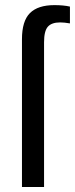

<svg xmlns="http://www.w3.org/2000/svg" viewBox="-20 -744 298 764"><path d="M155.3 0H67.4V-587.9Q67.4 -660.2 99.1 -691.9Q130.9 -723.6 196.3 -723.6Q232.9 -723.6 258.3 -717.8V-650.9Q236.3 -654.8 219.2 -654.8Q185.5 -654.8 170.4 -637.7Q155.3 -620.6 155.3 -575.7Z"/></svg>

Font: Arial
Style: Regular
Weight: 400
Designer: Steve Matteson
Foundry: Ascender Corporation
Version: Version 2.00.3